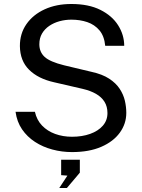

<svg xmlns="http://www.w3.org/2000/svg" viewBox="-20 -752 713 962"><path d="M341 10Q289.9 10 242.1 -2.9Q194.2 -15.7 155.2 -41.1Q116.2 -66.5 90.4 -104.1Q64.7 -141.8 57.9 -191.8H154.9Q164 -150.9 190.6 -123Q217.3 -95.2 256.2 -81Q295.2 -66.8 340.7 -66.8Q391.7 -66.8 431.7 -81.2Q471.8 -95.5 495.1 -122.1Q518.4 -148.7 518.4 -185.3Q518.4 -218.1 503.6 -242Q488.8 -265.8 460.9 -281.8Q433 -297.8 392.8 -307.1L251.1 -339.8Q171.1 -357.6 125.8 -402.5Q80.4 -447.4 79.7 -521.3Q79.4 -583.8 112.6 -631.3Q145.8 -678.8 204 -705.4Q262.2 -732 337.4 -732Q424.2 -732 483 -702.5Q541.9 -673 572 -625.1Q602.2 -577.2 602.4 -522.4H507.2Q502.5 -571.4 478.2 -600.1Q453.9 -628.8 417.3 -641.2Q380.8 -653.5 337.8 -653.5Q307.1 -653.5 278.4 -645.7Q249.6 -637.8 226.8 -622.3Q204 -606.8 190.5 -583.9Q177.1 -560.9 177.1 -530.2Q177.1 -491.3 203.8 -466.8Q230.4 -442.3 300.9 -424.9L438.4 -392.1Q492.6 -380.3 526.8 -357.9Q561 -335.6 579.7 -307Q598.5 -278.4 605.7 -247.3Q612.8 -216.2 612.8 -186.6Q612.8 -132 580.4 -87.4Q548 -42.7 487.4 -16.4Q426.7 10 341 10ZM276.9 190.1 317.7 128 286.4 125.6V48.5H380V113.2L315 190.1Z"/></svg>

Font: Public Sans Thin
Style: Regular
Weight: 100
Designer: The Public Sans project authors (U.S. Web Design System). Libre Franklin designed by Pablo Impallari and Rodrigo Fuenzal
Version: Version 1.008